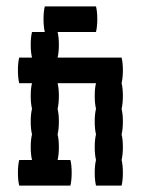

<svg xmlns="http://www.w3.org/2000/svg" viewBox="-20 -580 440 600"><path d="M364 -280Q364 -257 360 -240Q364 -224 364 -200Q364 -177 360 -160Q364 -144 364 -120Q364 -97 360 -80Q364 -64 364 -40Q364 -17 360 0H280Q276 -17 276 -40Q276 -64 280 -80Q276 -97 276 -120Q276 -144 280 -160Q276 -177 276 -200Q276 -224 280 -240Q276 -257 276 -280Q276 -304 280 -320H160Q164 -304 164 -280Q164 -257 160 -240Q164 -224 164 -200Q164 -177 160 -160Q164 -144 164 -120Q164 -97 160 -80H200Q204 -64 204 -40Q204 -17 200 0H40Q36 -17 36 -40Q36 -64 40 -80H80Q76 -97 76 -120Q76 -144 80 -160Q76 -177 76 -200Q76 -224 80 -240Q76 -257 76 -280Q76 -304 80 -320H40Q36 -337 36 -360Q36 -384 40 -400H80Q76 -417 76 -440Q76 -464 80 -480H120Q116 -497 116 -520Q116 -544 120 -560H280Q284 -544 284 -520Q284 -497 280 -480H160Q164 -464 164 -440Q164 -417 160 -400H360Q364 -384 364 -360Q364 -337 360 -320Q364 -304 364 -280Z"/></svg>

Font: VT323
Style: Regular
Weight: 400
Monospace: yes
Designer: Peter Hull
Version: Version 2.000